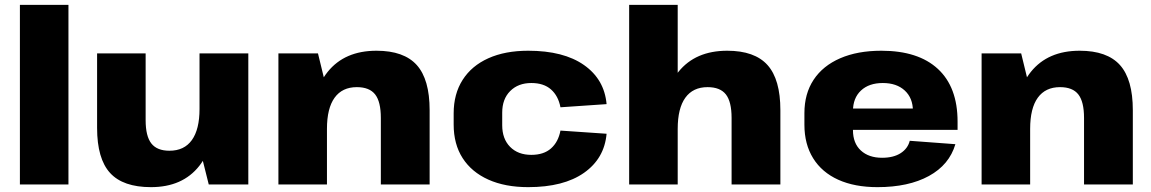

<svg xmlns="http://www.w3.org/2000/svg" viewBox="-20 -760 4742 791"><path d="M262 -740V0H62V-740Z M580 -265Q580 -199 603.5 -169Q627 -139 678 -139Q739 -139 770.5 -183Q802 -227 802 -311L870 -400V-328Q870 -164 801 -76.5Q732 11 602 11Q487 11 433.5 -47.5Q380 -106 380 -233V-540H580ZM1003 0H840L802 -152V-540H1003Z M1549 -274Q1549 -341 1525.5 -371Q1502 -401 1450 -401Q1390 -401 1358.5 -357.5Q1327 -314 1327 -229L1260 -140V-212Q1260 -377 1330 -464Q1400 -551 1531 -551Q1644 -551 1697 -492Q1750 -433 1750 -306V0H1549ZM1127 -540H1290L1327 -388V0H1127Z M2156 11Q2061 11 1992 -20Q1923 -51 1886 -108.5Q1849 -166 1849 -247V-293Q1849 -373 1886 -431Q1923 -489 1992 -520Q2061 -551 2156 -551Q2302 -551 2386 -492Q2470 -433 2479 -331L2289 -318Q2280 -365 2250 -391.5Q2220 -418 2169 -418Q2115 -418 2082 -385Q2049 -352 2049 -296V-244Q2049 -188 2081.5 -155Q2114 -122 2169 -122Q2220 -122 2250 -148.5Q2280 -175 2289 -222L2479 -209Q2470 -107 2386 -48Q2302 11 2156 11Z M2994 -274Q2994 -341 2970.5 -371Q2947 -401 2895 -401Q2835 -401 2803.5 -357.5Q2772 -314 2772 -229L2704 -140L2705 -212Q2705 -377 2775 -464Q2845 -551 2976 -551Q3089 -551 3142 -492Q3195 -433 3195 -306V0H2994ZM2572 -740H2772V-388V0H2572Z M3595 11Q3501 11 3433.5 -19.5Q3366 -50 3330 -108Q3294 -166 3294 -246V-294Q3294 -374 3332 -431.5Q3370 -489 3441.5 -520Q3513 -551 3611 -551Q3763 -551 3844 -476Q3925 -401 3925 -259V-225H3458V-313H3767L3741 -280V-303Q3741 -356 3707.5 -387Q3674 -418 3617 -418Q3560 -418 3527 -387Q3494 -356 3494 -302V-224Q3494 -170 3526.5 -140Q3559 -110 3614 -110Q3661 -110 3690.5 -129Q3720 -148 3728 -180L3916 -166Q3891 -81 3807 -35Q3723 11 3595 11Z M4446 -274Q4446 -341 4422.5 -371Q4399 -401 4347 -401Q4287 -401 4255.5 -357.5Q4224 -314 4224 -229L4157 -140V-212Q4157 -377 4227 -464Q4297 -551 4428 -551Q4541 -551 4594 -492Q4647 -433 4647 -306V0H4446ZM4024 -540H4187L4224 -388V0H4024Z"/></svg>

Font: Pathway Extreme 28pt ExtraBold
Style: Regular
Weight: 800
Designer: Eduardo Rodriguez Tunni
Foundry: Eduardo Rodriguez Tunni
Version: Version 1.001;gftools[0.9.26]